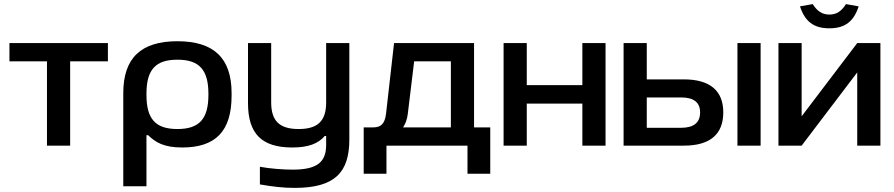

<svg xmlns="http://www.w3.org/2000/svg" viewBox="-20 -710 4356 936"><path d="M209 0H322V-411H506V-500H26V-411H209Z M1109 -244V-256C1109 -427 1022 -509 845 -509C667 -509 581 -427 581 -256V198H694V-51H702C738 -16 779 9 868 9C1030 9 1109 -69 1109 -244ZM694 -247V-253C694 -370 738 -419 845 -419C951 -419 996 -370 996 -253V-247C996 -130 951 -81 845 -81C738 -81 694 -130 694 -247Z M1683 -30V-500H1570V-211C1570 -121 1530 -81 1436 -81C1342 -81 1302 -121 1302 -211V-500H1189V-207C1189 -58 1256 9 1405 9C1483 9 1532 -10 1563 -47H1570V-4C1570 79 1528 117 1407 117C1359 117 1296 112 1247 103V189C1309 200 1362 206 1416 206C1611 206 1683 132 1683 -30Z M1799 -89H1753V137H1864V0H2259V137H2370V-89H2291V-500H1901L1862 -156C1856 -106 1837 -89 1799 -89ZM1945 -89C1957 -107 1965 -129 1968 -155L1999 -411H2178V-89Z M2435 0H2548V-205H2819V0H2932V-500H2819V-295H2548V-500H2435Z M3020 0H3314C3441 0 3506 -55 3506 -162C3506 -268 3441 -323 3314 -323H3133V-500H3020ZM3133 -87V-235H3300C3362 -235 3393 -211 3393 -162C3393 -112 3362 -87 3300 -87ZM3575 0H3688V-500H3575Z M3775 0H3888L4159 -357V0H4272V-500H4159L3888 -143V-500H3775ZM3880 -679 3942 -690C3964 -655 3989 -639 4023 -639C4058 -639 4082 -655 4104 -690L4166 -679C4142 -605 4099 -572 4023 -572C3947 -572 3904 -605 3880 -679Z"/></svg>

Font: LT Wave Medium
Style: Regular
Weight: 500
Designer: Daniel Lyons
Version: Version 2.5 (Glyphs App)